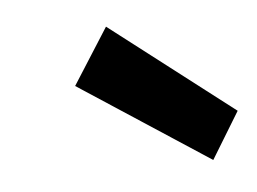

<svg xmlns="http://www.w3.org/2000/svg" viewBox="-30 -787 351 262"><g transform="rotate(-5 146.0 -656.0)"><path d="M253 -559 74 -676 123 -753 292 -623Z"/></g></svg>

Font: DM Sans 11pt Medium
Style: Italic
Weight: 500
Italic angle: -10°
Version: Version 4.004;gftools[0.9.30]